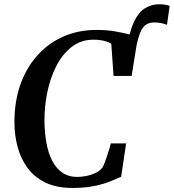

<svg xmlns="http://www.w3.org/2000/svg" viewBox="-20 -896 836 924"><path d="M614.5 -606.5 592 -668Q603.5 -747.5 625.5 -792.8Q647.5 -838 678.5 -856.8Q709.5 -875.5 746 -875.5Q761 -875.5 774 -873.5Q787 -871.5 796.5 -867.5L783.5 -776.5Q771.5 -781.5 755.5 -784.8Q739.5 -788 723.5 -788Q699 -788 682.8 -777.5Q666.5 -767 655 -739.5Q643.5 -712 634 -661.5ZM328.5 8.5Q251 8.5 197.8 -17.8Q144.5 -44 111.8 -89Q79 -134 64.2 -190.5Q49.5 -247 49.5 -306.5Q49 -405.5 77.5 -487.2Q106 -569 158.8 -628.2Q211.5 -687.5 284.2 -719.8Q357 -752 445 -752Q492.5 -752 530.2 -745.5Q568 -739 596.2 -732Q624.5 -725 644.5 -723.5L613.5 -530.5H526.5L515.5 -685.5Q507 -691 495 -695.2Q483 -699.5 467.2 -702.2Q451.5 -705 430 -705Q369 -705 324 -669.5Q279 -634 249.8 -575.8Q220.5 -517.5 206.8 -447.5Q193 -377.5 194 -309Q195 -256 203.5 -208.2Q212 -160.5 230.5 -123.8Q249 -87 279 -65.8Q309 -44.5 352 -44.5Q370.5 -44.5 393.5 -48.8Q416.5 -53 438.2 -63Q460 -73 473.5 -90Q479 -100 484.2 -114.2Q489.5 -128.5 495 -144.5Q500.5 -160.5 505.2 -176.5Q510 -192.5 513.5 -206H587L563 -45.5Q548.5 -39.5 527.8 -30.2Q507 -21 478.8 -12Q450.5 -3 413.2 2.8Q376 8.5 328.5 8.5Z"/></svg>

Font: Merriweather 60pt SemiBold
Style: Italic
Weight: 600
Italic angle: -7.8°
Version: Version 2.101